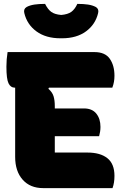

<svg xmlns="http://www.w3.org/2000/svg" viewBox="-20 -968 640 988"><path d="M202 0Q135 0 96.5 -43.5Q58 -87 58 -161V-517H55Q35 -517 24 -539Q13 -561 13 -625Q13 -663 19 -700H466Q521 -700 545 -665.5Q569 -631 569 -578Q569 -545 558 -517H232L229 -511Q249 -494 255.5 -473Q262 -452 262 -422V-410H412Q454 -410 475.5 -383.5Q497 -357 497 -315Q497 -302 495 -290Q493 -278 490 -267H262V-183H430Q496 -183 532.5 -154Q569 -125 569 -63Q569 -27 559 0ZM378 -948Q410 -948 433 -944.5Q456 -941 473 -932Q490 -922 485 -901Q471 -842 422.5 -806.5Q374 -771 299 -771H291Q216 -771 167.5 -806.5Q119 -842 105 -901Q100 -922 117 -932Q134 -941 157 -944.5Q180 -948 212 -948Q226 -920 243.5 -907Q261 -894 295 -891Q329 -894 347 -907Q365 -920 378 -948Z"/></svg>

Font: Recursive Mn Csl St Blk
Style: Regular
Weight: 900
Monospace: yes
Version: Version 1.079;hotconv 1.0.112;makeotfexe 2.5.65598; ttfautoh